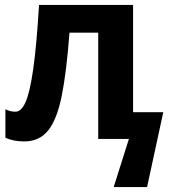

<svg xmlns="http://www.w3.org/2000/svg" viewBox="-20 -566 697 782"><path d="M522 -109H645L579 196H443L505 0H380V-433H263Q251 -273 231.5 -176Q212 -79 176 -34.5Q140 10 79 10Q34 10 2 -5V-121Q21 -111 43 -111Q67 -111 84.5 -151Q102 -191 115.5 -286Q129 -381 139 -546H522Z"/></svg>

Font: Noto Sans SemiCondensed
Style: Bold
Weight: 700
Width: 4
Designer: Monotype Design Team
Foundry: Monotype Imaging Inc.
Version: Version 2.013; ttfautohint (v1.8.4.7-5d5b)